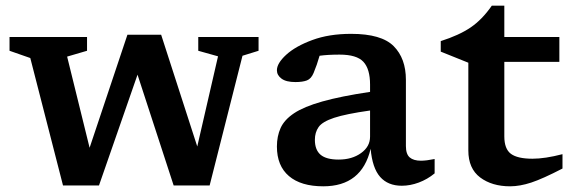

<svg xmlns="http://www.w3.org/2000/svg" viewBox="-20 -644 2020 675"><path d="M746.5 -446 677 -465.5V-514H889V-465.5L832.5 -448L717 8H590.5L463.5 -381.5L328 8H201.5L86.5 -440L13.5 -465.5V-514H286V-465.5L216 -445L295 -124.5L428 -522H546.5L673.5 -129Z M1392.5 9Q1344 9 1316.5 -22Q1289 -53 1283 -121Q1252 11 1116.5 11Q1038 11 995.8 -25Q953.5 -61 953.5 -129Q953.5 -165 966.5 -194Q979.5 -223 1014 -246Q1048.5 -269 1113 -287.2Q1177.5 -305.5 1281 -321V-346.5Q1281 -401.5 1257.5 -426.8Q1234 -452 1174 -452Q1153 -452 1135.5 -451Q1118 -450 1103.5 -448Q1094.5 -416 1082.5 -387.5Q1074 -367 1058.8 -361.2Q1043.5 -355.5 1018.5 -355.5Q986 -355.5 969.8 -367.5Q953.5 -379.5 953.5 -397Q953.5 -421.5 986.2 -451.5Q1019 -481.5 1077.8 -503.2Q1136.5 -525 1214.5 -525Q1321 -525 1364 -481.8Q1407 -438.5 1407 -363.5V-130.5Q1407 -102 1420.5 -90.5Q1434 -79 1460 -79Q1479 -79 1508 -85V-34.5Q1482.5 -13.5 1452.2 -2.2Q1422 9 1392.5 9ZM1087 -152.5Q1087 -117 1107 -100Q1127 -83 1170.5 -83Q1217.5 -83 1249.2 -105.8Q1281 -128.5 1281 -163.5V-255.5Q1196 -243.5 1154.5 -229.8Q1113 -216 1100 -197.2Q1087 -178.5 1087 -152.5Z M1753 -164.5Q1753 -120.5 1776.2 -103.2Q1799.5 -86 1852 -86Q1896 -86 1957.5 -102V-51.5Q1888 -15.5 1847.8 -2.2Q1807.5 11 1773.5 11Q1709.5 11 1668 -20.2Q1626.5 -51.5 1626.5 -115V-423.5L1529.5 -462.5V-499.5Q1594 -520 1634.5 -547.5Q1675 -575 1709 -624H1753V-514H1946.5V-426.5H1753Z"/></svg>

Font: Newsreader Caption Medium
Style: Regular
Weight: 500
Designer: Hugues Gentile
Foundry: Production Type
Version: Version 1.001